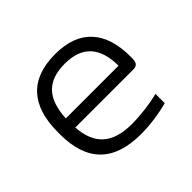

<svg xmlns="http://www.w3.org/2000/svg" viewBox="-124 -674 847 847"><g transform="rotate(-45 300.0 -250.0)"><path d="M531 -265C531 -422 456 -509 303 -509C146 -509 68 -422 68 -256V-244C68 -77 150 9 322 9C374 9 437 1 492 -14V-72C444 -59 374 -51 326 -51C204 -51 145 -104 137 -217H497C526 -217 531 -230 531 -265ZM136 -275C142 -393 194 -449 303 -449C413 -449 464 -389 465 -275Z"/></g></svg>

Font: LT Wave Mono Light
Style: Regular
Weight: 300
Designer: Daniel Lyons
Version: Version 2.5 (Glyphs App)